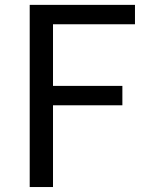

<svg xmlns="http://www.w3.org/2000/svg" viewBox="-20 -753 592 773"><path d="M99.6 0V-733.4H523.4V-655.3H193.4V-407.2H472.7V-329.1H193.4V0Z"/></svg>

Font: irohakakuC Regular
Style: Regular
Weight: 400
Designer: [Source Han Sans]
Ryoko NISHIZUKA Ë•øÂ°öÊ∂ºÂ≠ê (kana & ideographs); Paul D. Hunt (Latin, Greek & Cyrillic); Wenlong ZHAN
Version: Version 1.001.20160904